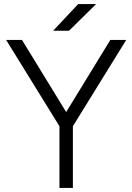

<svg xmlns="http://www.w3.org/2000/svg" viewBox="-20 -923 650 943"><path d="M285 -340 522 -727H600L338 -303ZM272 -349H338V0H272ZM10 -727H88L325 -340L272 -303ZM364 -903H452L319 -772H241Z"/></svg>

Font: 寒蝉端黑体 Light
Style: Regular
Weight: 300
Designer: ChillDuanSans {Warren2060}; 
Source Han Sans {Ryoko NISHIZUKA 西塚涼子 (kana, bopomofo & ideographs); Paul D. Hunt (Latin, G
Foundry: ChillType&Adobe
Version: Version 1.300;Glyphs 3.3 (3306)